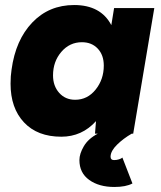

<svg xmlns="http://www.w3.org/2000/svg" viewBox="-20 -532 642 764"><path d="M362 -50Q306 12 224 12Q129 12 75.5 -45Q22 -102 22 -199Q22 -230 26 -255Q42 -373 108.5 -442.5Q175 -512 275 -512Q381 -512 423 -432L434 -500H594L510 0H504Q471 19 446 43.5Q421 68 420 90V92Q420 105 434 105Q444 105 453.5 102Q463 99 467 95L507 198Q481 212 435 212Q374 212 335 184Q296 156 296 105Q296 80 313.5 50Q331 20 369 0H358ZM279 -135Q328 -135 360.5 -175.5Q393 -216 393 -271Q393 -313 369 -338.5Q345 -364 306 -364Q257 -364 224 -325.5Q191 -287 191 -232Q191 -190 215.5 -162.5Q240 -135 279 -135Z"/></svg>

Font: Oak Sans ExtraBold
Style: Italic
Weight: 800
Italic angle: -9.49998°
Foundry: Erik Kennedy, Walven
Version: Version 1.000